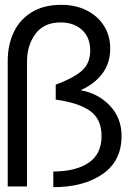

<svg xmlns="http://www.w3.org/2000/svg" viewBox="-20 -773 559 796"><path d="M231 -680Q286 -680 320 -649Q354 -618 354 -564Q354 -509 318 -478.5Q282 -448 211 -422V-360Q305 -347 353 -313.5Q401 -280 401 -209Q401 -134 347 -98Q293 -62 201 -62V3Q327 3 405.5 -51.5Q484 -106 484 -209Q484 -284 435.5 -335Q387 -386 314 -399Q371 -424 404 -467.5Q437 -511 437 -572Q437 -625 411 -666Q385 -707 339 -730Q293 -753 235 -753Q160 -753 110 -721.5Q60 -690 36 -637.5Q12 -585 12 -520V0H92V-519Q92 -585 127 -632.5Q162 -680 231 -680Z"/></svg>

Font: Geom Light
Style: Regular
Weight: 300
Version: Version 1.102